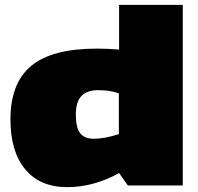

<svg xmlns="http://www.w3.org/2000/svg" viewBox="-20 -760 816 790"><path d="M506 3 470 -48Q366 10 256 10Q145 10 84 -63Q23 -136 23 -269Q23 -418 108.5 -489Q194 -560 378 -560Q423 -560 470 -556V-740H732V3ZM469 -208V-376Q449 -383 427.5 -386Q406 -389 384 -389Q339 -389 315.5 -365.5Q292 -342 292 -288Q292 -233 310.5 -211Q329 -189 366 -189Q409 -189 469 -208Z"/></svg>

Font: Georama Extended Black
Style: Regular
Weight: 900
Width: 7
Designer: Jean-Baptiste Levee
Foundry: Production Type
Version: Version 1.000